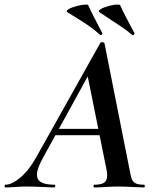

<svg xmlns="http://www.w3.org/2000/svg" viewBox="-58 -822 683 842"><path d="M-34 -12Q-6 -12 32 -44Q70 -76 103 -136L382 -634Q384 -637 390 -637Q393 -637 396 -636Q399 -635 400 -633L509 -84Q515 -51 519.5 -38Q524 -25 536 -18.5Q548 -12 573 -12Q577 -12 577 -6Q577 0 573 0Q557 0 523 -2Q485 -4 462 -4Q440 -4 404 -2Q372 0 356 0Q352 0 352 -6Q352 -12 356 -12Q386 -12 399 -21Q412 -30 412 -52Q412 -68 408 -84L323 -505L379 -582L130 -129Q104 -82 104 -56Q104 -33 123 -22.5Q142 -12 181 -12Q185 -12 184.5 -6Q184 0 180 0Q167 0 129 -2Q83 -4 58 -4Q37 -4 9 -2Q-19 0 -34 0Q-38 0 -38 -6Q-38 -12 -34 -12ZM186 -257H405L407 -229H171ZM433 -732 379 -768Q370 -774 383.5 -782Q397 -790 419.5 -796Q442 -802 457 -802Q468 -802 469 -799Q479 -775 508 -721L531 -678L532 -675Q532 -671 527.5 -669Q523 -667 521 -669Q502 -686 478.5 -702Q455 -718 433 -732ZM269 -749 238 -768Q229 -774 243 -782Q257 -790 280.5 -796Q304 -802 318 -802Q328 -802 329 -799Q340 -773 365 -726L390 -678L391 -675Q391 -671 387 -669Q383 -667 381 -669Q357 -691 334 -707Q311 -723 269 -749Z"/></svg>

Font: Cormorant Garamond
Style: Bold Italic
Weight: 700
Italic angle: -10°
Designer: Christian Thalmann (Catharsis Fonts)
Foundry: Catharsis Fonts
Version: Version 4.000